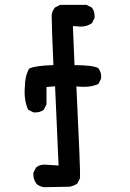

<svg xmlns="http://www.w3.org/2000/svg" viewBox="-20 -778 540 800"><path d="M163.6 2Q146 -0.5 132.8 -11.2L132.3 -11.7V-12.2Q117.2 -31.2 119.1 -57.1V-58.1L119.6 -59.1L129.4 -78.6L129.9 -80.1L130.9 -80.6Q146.5 -93.8 170.4 -91.8L224.1 -88.4L209.5 -418.5L173.8 -415.5V-344.7V-343.3L173.3 -342.3L163.6 -322.8L162.6 -321.3L161.6 -320.3Q144.5 -307.6 120.6 -309.6H119.6L118.7 -310.1L99.1 -319.8L97.2 -320.8L96.2 -322.8Q86.9 -345.2 84 -369.9Q81.1 -394.5 84 -421.4Q84 -429.2 84.7 -436.5Q85.4 -443.8 86.7 -450.7Q87.9 -457.5 89.8 -464.4Q91.8 -471.2 94.5 -477.5Q97.2 -483.9 100.1 -490.2L101.1 -491.7L103 -492.7Q126.5 -504.4 202.6 -506.8Q195.3 -667 195.3 -714.8V-715.3Q197.8 -732.9 208.5 -746.1L209 -747.1L210.4 -747.6L230 -757.3L231 -757.8H232.4H338.9H340.3L341.3 -757.3L360.8 -747.6L362.3 -746.6L363.3 -745.6Q376 -728.5 374 -704.6V-703.6L373.5 -702.6L363.8 -683.1L362.8 -681.6L361.8 -680.7Q349.1 -672.4 335 -669.2Q320.8 -666 305.2 -668L283.7 -669.4L290.5 -506.8Q366.7 -506.3 388.7 -494.6L389.6 -493.7L390.6 -492.7Q403.3 -475.6 401.4 -451.7V-450.7L400.9 -449.7L391.1 -430.2L390.1 -428.2L388.2 -427.2Q376 -421.9 361.8 -419.2Q347.7 -416.5 331.8 -416.3Q315.9 -416 298.3 -418Q315.4 -65.9 313.5 -36.6V-35.6L313 -34.7L303.2 -15.1L302.2 -13.7L301.3 -12.7Q293.5 -7.3 285.2 -4.2Q276.9 -1 268.1 0H267.6L164.1 2Z"/></svg>

Font: NaikaiFont
Style: SemiBold
Weight: 600
Version: Version 1.89